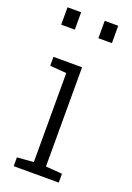

<svg xmlns="http://www.w3.org/2000/svg" viewBox="-147 -817 600 872"><g transform="rotate(20 153.5 -381.0)"><path d="M38.6 0V-42.5L118.2 -48.8V-479L38.6 -485.4V-528.3H176.8V-48.8L256.3 -42.5V0ZM201.2 -677.7V-761.7H266.6V-677.7ZM21.5 -677.7V-761.7H87.4V-677.7Z"/></g></svg>

Font: Roboto Slab Light
Style: Regular
Weight: 300
Designer: Google
Version: Version 2.000; ttfautohint (v1.8.1.43-b0c9)